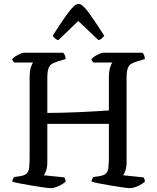

<svg xmlns="http://www.w3.org/2000/svg" viewBox="-20 -978 816 998"><path d="M242 0Q233 0 205.5 -4Q178 -8 144.5 -13.5Q111 -19 83 -24.5Q55 -30 44 -34Q44 -42 47.5 -48.5Q51 -55 54 -58L83 -62Q108 -66 118.5 -76Q129 -86 131.5 -107Q134 -128 134 -164V-571Q134 -608 140.5 -628.5Q147 -649 153 -653H55Q52 -655 48.5 -659.5Q45 -664 43 -671Q49 -678 61 -685.5Q73 -693 85.5 -698.5Q98 -704 104 -704H308Q313 -700 317 -691Q321 -682 321 -671L278 -658Q262 -653 250.5 -646.5Q239 -640 232.5 -624Q226 -608 226 -572V-391Q255 -391 298.5 -392Q342 -393 389 -395Q436 -397 477.5 -399.5Q519 -402 546 -404V-571Q546 -608 552.5 -628.5Q559 -649 565 -653H467Q464 -655 460 -659.5Q456 -664 455 -671Q461 -678 473 -685.5Q485 -693 497.5 -698.5Q510 -704 516 -704H720Q725 -700 729 -691Q733 -682 733 -671L690 -658Q674 -653 662.5 -646.5Q651 -640 644.5 -624Q638 -608 638 -572V-135Q638 -110 632 -92Q626 -74 620 -67L726 -56Q728 -54 730.5 -48Q733 -42 733 -34Q719 -21 696 -10.5Q673 0 654 0Q645 0 617.5 -4Q590 -8 556.5 -13.5Q523 -19 495 -24.5Q467 -30 456 -34Q456 -42 459.5 -48.5Q463 -55 466 -58L495 -62Q520 -66 530.5 -76Q541 -86 543.5 -107Q546 -128 546 -164V-334H226V-135Q226 -110 220 -92Q214 -74 208 -67L314 -56Q316 -54 318.5 -48Q321 -42 321 -34Q307 -21 284 -10.5Q261 0 242 0ZM283 -769Q273 -772 265 -779Q257 -786 254 -792Q301 -867 335 -912.5Q369 -958 388 -958Q408 -958 441.5 -912Q475 -866 522 -792Q518 -787 510.5 -779.5Q503 -772 492 -769L387 -869Z"/></svg>

Font: Texturina 72pt Medium
Style: Regular
Weight: 500
Designer: Guillermo Torres Carreño
Foundry: Omnibus-Type
Version: Version 1.002; ttfautohint (v1.8.3)